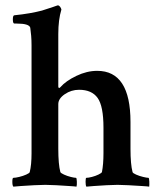

<svg xmlns="http://www.w3.org/2000/svg" viewBox="-20 -698 604 722"><path d="M30.3 3.9Q26.4 0 26.4 -14.6Q26.4 -29.3 30.3 -29.3Q38.1 -29.3 52.2 -32.7Q66.4 -36.1 78.6 -41.5Q90.8 -46.9 91.8 -50.8Q98.6 -78.1 98.6 -121.1V-527.3Q98.6 -546.9 97.2 -563.5Q95.7 -580.1 93.8 -593.8Q89.8 -609.4 43 -609.4H34.2Q28.3 -609.4 28.3 -625Q28.3 -640.6 34.2 -640.6Q64.5 -643.6 91.8 -648.4Q119.1 -653.3 137.7 -658.2Q163.1 -666 179.7 -671.9Q196.3 -677.7 196.3 -677.7H198.2Q202.1 -677.7 206.1 -672.4Q210 -667 210.9 -662.1Q199.2 -624 199.2 -570.3V-373Q199.2 -367.2 203.1 -367.2Q204.1 -367.2 207 -370.1Q227.5 -393.6 267.1 -412.6Q306.6 -431.6 345.7 -431.6Q470.7 -431.6 470.7 -239.3V-138.7Q470.7 -80.1 478.5 -50.8Q479.5 -46.9 491.7 -41.5Q503.9 -36.1 518.1 -32.7Q532.2 -29.3 538.1 -29.3Q541 -29.3 541.5 -15.1Q542 -1 541 3.9Q537.1 2.9 513.2 1.5Q489.3 0 462.9 -1.5Q436.5 -2.9 421.9 -2.9Q406.2 -2.9 380.9 -1.5Q355.5 0 333.5 1.5Q311.5 2.9 304.7 3.9Q301.8 -1 301.8 -14.6Q301.8 -29.3 304.7 -29.3Q312.5 -29.3 325.7 -32.7Q338.9 -36.1 350.1 -41.5Q361.3 -46.9 363.3 -50.8Q369.1 -80.1 369.1 -122.1V-217.8Q369.1 -298.8 347.2 -329.6Q325.2 -360.4 277.3 -360.4Q248 -360.4 223.6 -343.8Q199.2 -327.1 199.2 -306.6V-138.7Q199.2 -80.1 207 -50.8Q209 -46.9 220.7 -41.5Q232.4 -36.1 246.1 -32.7Q259.8 -29.3 265.6 -29.3Q268.6 -29.3 269 -15.1Q269.5 -1 267.6 3.9Q262.7 2.9 239.7 1.5Q216.8 0 191.4 -1.5Q166 -2.9 150.4 -2.9Q134.8 -2.9 108.4 -1.5Q82 0 59.1 1.5Q36.1 2.9 30.3 3.9Z"/></svg>

Font: Crimson Text SemiBold
Style: Regular
Weight: 600
Designer: Sebastian Kosch
Foundry: Sebastian Kosch
Version: Version 1.100; ttfautohint (v1.8.4)